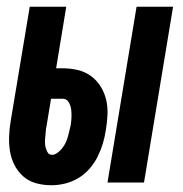

<svg xmlns="http://www.w3.org/2000/svg" viewBox="-20 -540 540 568"><path d="M298 0 384 -520H492L406 0ZM132 8Q108 8 86.5 2Q65 -4 49 -18Q33 -32 23 -51.5Q13 -71 9.5 -93Q6 -115 7 -138Q8 -161 12 -184L68 -520H176L146 -338H165Q188 -338 209.5 -333Q231 -328 248.5 -315.5Q266 -303 277.5 -284.5Q289 -266 294 -245Q299 -224 298 -201Q297 -178 293 -155Q290 -134 284 -114.5Q278 -95 268.5 -76Q259 -57 244.5 -40.5Q230 -24 211.5 -13Q193 -2 172.5 3Q152 8 132 8ZM134 -82Q142 -82 150 -88Q158 -94 164 -101.5Q170 -109 174 -117.5Q178 -126 180.5 -134.5Q183 -143 185 -152Q187 -161 189 -169Q191 -181 191.5 -193Q192 -205 190.5 -216.5Q189 -228 183 -238Q177 -248 165 -248H131L118 -169Q116 -161 115.5 -152.5Q115 -144 114 -136Q113 -128 113 -119.5Q113 -111 115 -103.5Q117 -96 121 -89Q125 -82 134 -82Z"/></svg>

Font: Iosevka SS18 Extrabold
Style: Italic
Weight: 800
Italic angle: -9°
Monospace: yes
Designer: Belleve Invis
Foundry: Belleve Invis
Version: Version 25.1.1; ttfautohint (v1.8.4)